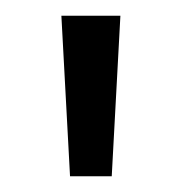

<svg xmlns="http://www.w3.org/2000/svg" viewBox="-20 -721 231 244"><path d="M69 -497 58 -701H133L122 -497Z"/></svg>

Font: Red Hat Display Variable
Style: Regular
Weight: 400
Designer: Pentagram, MCKL
Foundry: Pentagram, MCKL
Version: Version 1.021